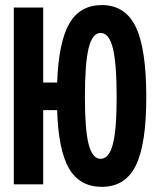

<svg xmlns="http://www.w3.org/2000/svg" viewBox="-20 -723 626 753"><path d="M379.4 9.8Q293 9.8 251 -61.8Q209 -133.3 204.1 -291H149.4V0H34.2V-693.4H149.4V-399.4H204.1Q210 -558.6 252 -630.9Q293.9 -703.1 379.4 -703.1Q471.2 -703.1 512.5 -617.4Q553.7 -531.7 553.7 -341.8Q553.7 -156.7 512.5 -73.5Q471.2 9.8 379.4 9.8ZM374.5 -100.1Q407.7 -100.1 422.6 -157.5Q437.5 -214.8 437.5 -341.8Q437.5 -474.6 422.6 -534.2Q407.7 -593.8 374.5 -593.8Q342.3 -593.8 327.6 -534.2Q313 -474.6 313 -341.8Q313 -214.8 327.6 -157.5Q342.3 -100.1 374.5 -100.1Z"/></svg>

Font: Cascadia Mono NF SemiBold
Style: Regular
Weight: 600
Monospace: yes
Designer: Aaron Bell
Foundry: Saja Typeworks
Version: Version 2404.023; ttfautohint (v1.8.4)